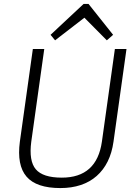

<svg xmlns="http://www.w3.org/2000/svg" viewBox="-20 -949 689 976"><path d="M287 7Q165 7 115 -51Q65 -109 81 -229L147 -700H205L139 -229Q126 -131 162 -88.5Q198 -46 294 -46Q472 -46 498 -229L564 -700H623L557 -229Q549 -172 527.5 -128.5Q506 -85 471.5 -54.5Q437 -24 390.5 -8.5Q344 7 287 7ZM237 -772 405 -929H430L555 -772L523 -744L399 -869H422L260 -744Z"/></svg>

Font: Pathway Extreme 8pt Thin 12pt Thin
Style: Italic
Weight: 250
Italic angle: -8°
Version: Version 1.001;gftools[0.9.26]